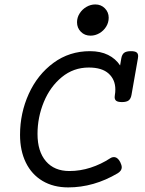

<svg xmlns="http://www.w3.org/2000/svg" viewBox="-20 -816 640 847"><path d="M589.4 -568.4Q589.4 -566.4 588.4 -558.6L560.1 -397.5Q557.1 -380.4 547.6 -373Q538.1 -365.7 518.1 -365.7Q501 -365.7 493.4 -370.8Q485.8 -376 485.8 -387.7Q485.8 -390.6 486.8 -397.5Q488.8 -407.7 488.8 -421.4Q488.8 -464.4 459.5 -491.2Q430.2 -518.1 371.6 -518.1Q304.2 -518.1 252.7 -475.8Q201.2 -433.6 173.3 -366Q145.5 -298.3 145.5 -225.1Q145.5 -147.9 182.6 -104.7Q219.7 -61.5 286.1 -61.5Q333.5 -61.5 379.6 -76.4Q425.8 -91.3 466.8 -118.2Q473.6 -123 481.9 -123Q499 -123 510.3 -101.1Q517.1 -87.4 517.1 -77.6Q517.1 -63 499.5 -51.8Q394 10.7 280.8 10.7Q215.8 10.7 167.7 -17.8Q119.6 -46.4 94 -98.9Q68.4 -151.4 68.4 -221.2Q68.4 -316.9 106.9 -401.9Q145.5 -486.8 215.8 -538.6Q286.1 -590.3 377 -590.3Q423.3 -590.3 456.8 -573.7Q490.2 -557.1 509.8 -527.3L515.1 -558.6Q518.1 -575.7 527.6 -583Q537.1 -590.3 557.6 -590.3Q574.7 -590.3 582 -585.2Q589.4 -580.1 589.4 -568.4ZM459.5 -737.8Q459.5 -716.3 448.2 -698.2Q437 -680.2 418.5 -669.4Q399.9 -658.7 379.4 -658.7Q353.5 -658.7 336.7 -675.8Q319.8 -692.9 319.8 -717.8Q319.8 -738.8 331.3 -756.8Q342.8 -774.9 361.3 -785.6Q379.9 -796.4 400.4 -796.4Q425.8 -796.4 442.6 -779.3Q459.5 -762.2 459.5 -737.8Z"/></svg>

Font: Courier Prime
Style: Italic
Weight: 400
Italic angle: -10°
Designer: Alan Dague-Greene
Foundry: Quote-Unquote Apps
Version: Version 3.018